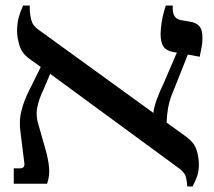

<svg xmlns="http://www.w3.org/2000/svg" viewBox="-20 -667 778 697"><path d="M30 0V-56H53Q72 -56 68 -78L55 -182Q48 -227 58 -266Q68 -305 88 -343L128 -424L86 -454Q59 -474 50.5 -502.5Q42 -531 42 -555Q42 -580 47.5 -601.5Q53 -623 64 -647H88V-636Q88 -617 93.5 -595Q99 -573 120 -559L537 -257Q538 -275 549 -305.5Q560 -336 573 -362L622 -476L610 -478Q583 -483 573 -498.5Q563 -514 563 -543Q563 -563 567.5 -590Q572 -617 582 -647H607V-637Q607 -599 637 -594L671 -588Q691 -585 703 -572.5Q715 -560 715 -528Q715 -511 712 -496.5Q709 -482 705 -461L662 -469L611 -341Q597 -309 591.5 -281.5Q586 -254 585 -222L658 -169Q685 -149 693.5 -123Q702 -97 702 -66Q701 -43 695.5 -27Q690 -11 679 10H660Q659 -6 655 -24Q651 -42 623 -61L162 -399L139 -344Q121 -308 115 -276Q109 -244 122 -206L143 -132Q155 -92 158 -60.5Q161 -29 151 0Z"/></svg>

Font: Noto Serif Hebrew Condensed SemiBold
Style: Regular
Weight: 600
Width: 3
Designer: Monotype Design Team
Foundry: Monotype Imaging Inc.
Version: Version 2.004; ttfautohint (v1.8.4.7-5d5b)